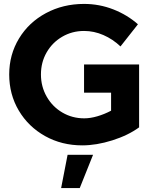

<svg xmlns="http://www.w3.org/2000/svg" viewBox="-20 -731 785 980"><path d="M409 -402H690V-81Q634 -40 553 -14.5Q472 11 400 11Q295 11 210 -36.5Q125 -84 76 -166.5Q27 -249 27 -351Q27 -452 77 -534.5Q127 -617 214.5 -664Q302 -711 409 -711Q487 -711 558.5 -683Q630 -655 684 -607L595 -494Q556 -531 508 -552Q460 -573 409 -573Q348 -573 297.5 -543.5Q247 -514 218 -463.5Q189 -413 189 -351Q189 -289 218.5 -237.5Q248 -186 298.5 -156.5Q349 -127 410 -127Q441 -127 477 -137.5Q513 -148 547 -166V-258H409ZM325 59H455L387 229H292Z"/></svg>

Font: Gontserrat SemiBold
Style: Regular
Weight: 600
Designer: Julieta Ulanovsky
Foundry: Julieta Ulanovsky
Version: Version 6.001